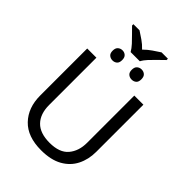

<svg xmlns="http://www.w3.org/2000/svg" viewBox="-299 -1189 1329 1329"><g transform="rotate(45 365.5 -524.5)"><path d="M320 -909Q307 -932 285 -956Q263 -980 239 -1003.5Q215 -1027 197 -1046V-1059H257Q283 -1042 311 -1023Q339 -1004 364 -977Q391 -1004 419 -1023Q447 -1042 473 -1059H535V-1046Q516 -1027 491.5 -1003.5Q467 -980 444.5 -956Q422 -932 410 -909ZM272 -779Q253 -779 239 -790.5Q225 -802 225 -828Q225 -854 239 -866Q253 -878 272 -878Q291 -878 304.5 -866Q318 -854 318 -828Q318 -802 304.5 -790.5Q291 -779 272 -779ZM459 -779Q440 -779 426 -790.5Q412 -802 412 -828Q412 -854 426 -866Q440 -878 459 -878Q479 -878 492.5 -866Q506 -854 506 -828Q506 -802 492.5 -790.5Q479 -779 459 -779ZM640 -252Q640 -178 610 -118.5Q580 -59 518.5 -24.5Q457 10 362 10Q229 10 159.5 -62.5Q90 -135 90 -254V-714H180V-251Q180 -164 226.5 -116Q273 -68 367 -68Q464 -68 507.5 -119.5Q551 -171 551 -252V-714H640Z"/></g></svg>

Font: RS Noto Sans
Style: Regular
Weight: 400
Designer: Monotype Design Team
Foundry: Monotype Imaging Inc.
Version: Version 3.10